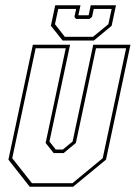

<svg xmlns="http://www.w3.org/2000/svg" viewBox="-20 -710 516 730"><path d="M93 0 12 -103 105 -540H246.5L168 -172L192 -141.5H219L256 -172L334.5 -540H476L383 -103L258 0ZM101.5 -13.5H255.5L370.5 -108.5L459.5 -526.5H345L268.5 -166.5L222 -128H184L153.5 -166.5L230 -526.5H115.5L26.5 -108.5ZM218 -556 173.5 -612 190 -690H286L278 -652H317L325 -690H421L404.5 -612L337 -556ZM226.5 -570H333.5L392 -618L404.5 -676H336.5L330 -646L320 -638H269L263 -646L269.5 -676H201.5L189 -618Z"/></svg>

Font: Tourney Condensed Thin
Style: Italic
Weight: 100
Width: 3
Italic angle: -12°
Designer: Tyler Finck
Foundry: Etcetera Type Co
Version: Version 1.010; ttfautohint (v1.8.3)